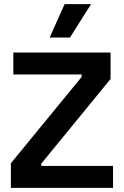

<svg xmlns="http://www.w3.org/2000/svg" viewBox="-20 -916 604 936"><path d="M33 0V-120L378 -541V-553H45V-660H519V-531L181 -118V-107H531V0ZM321 -733H222L295 -896H424Z"/></svg>

Font: Bricolage Grotesque 17pt SemiBold
Style: Regular
Weight: 600
Version: Version 1.001;gftools[0.9.33.dev8+g029e19f]